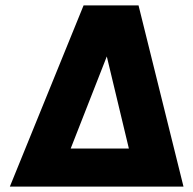

<svg xmlns="http://www.w3.org/2000/svg" viewBox="-20 -691 714 711"><path d="M16.5 0 289.5 -671H493L659.5 0H491L375.5 -482L186.5 0ZM100.5 0 110.5 -141H559L549 0Z"/></svg>

Font: Karla ExtraBold
Style: Italic
Weight: 800
Italic angle: -8°
Designer: Jonathan Pinhorn
Version: Version 2.004;gftools[0.9.33]